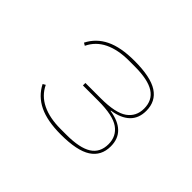

<svg xmlns="http://www.w3.org/2000/svg" viewBox="-79 -844 1158 1158"><g transform="rotate(-45 500.0 -265.5)"><path d="M185 -251Q185 -367 219.5 -438Q254 -509 323 -544L333 -527Q270 -497 239 -433Q208 -369 208 -276V-226Q208 -113 242 -59.5Q276 -6 348 -6Q415 -6 452 -58Q489 -110 489 -236V-366H510V-236Q510 -110 547 -58Q584 -6 651 -6Q722 -6 756.5 -59.5Q791 -113 791 -226V-276Q791 -369 760 -433Q729 -497 666 -527L676 -544Q745 -509 779.5 -438Q814 -367 814 -251Q814 -113 773 -50Q732 13 651 13Q587 13 549.5 -26Q512 -65 501 -139H498Q487 -65 449.5 -26Q412 13 348 13Q267 13 226 -50Q185 -113 185 -251Z"/></g></svg>

Font: IBM Plex Sans JP Thin
Style: Regular
Weight: 100
Designer: Mike Abbink; Paul van der Laan; Pieter van Rosmalen; Wujin Sim; Yejin Wi; Jinhee Kim; Boomi Park; Yona Kim; Kichan Ma
Foundry: Sandoll Inc.
Version: Version 1.001